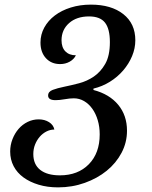

<svg xmlns="http://www.w3.org/2000/svg" viewBox="-20 -800 657 830"><path d="M411 -219Q411 -252 402.5 -280.5Q394 -309 379 -330Q364 -351 343.5 -363Q323 -375 299 -375Q282 -375 259.5 -371Q237 -367 220 -367Q188 -367 188 -387Q188 -404 208 -411.5Q228 -419 257.5 -425Q287 -431 321.5 -440Q356 -449 385.5 -469Q415 -489 435 -524Q455 -559 455 -618Q455 -675 434 -702Q413 -729 365 -729Q311 -729 278.5 -700Q246 -671 246 -626Q246 -595 262.5 -578Q279 -561 308 -561Q300 -544 281.5 -533.5Q263 -523 240 -523Q202 -523 178.5 -548.5Q155 -574 155 -616Q155 -651 171.5 -681Q188 -711 217 -733Q246 -755 286 -767.5Q326 -780 373 -780Q461 -780 513 -739Q565 -698 565 -626Q565 -591 551 -557.5Q537 -524 512.5 -495.5Q488 -467 455 -446.5Q422 -426 384 -417V-411Q453 -393 491 -347Q529 -301 529 -235Q529 -184 505.5 -139.5Q482 -95 441.5 -62Q401 -29 346.5 -9.5Q292 10 231 10Q185 10 147 -1.5Q109 -13 81.5 -33Q54 -53 39 -81.5Q24 -110 24 -145Q24 -173 34 -198.5Q44 -224 60.5 -243Q77 -262 99.5 -273Q122 -284 147 -284Q173 -284 192 -272Q211 -260 215 -240Q197 -240 180.5 -231.5Q164 -223 151.5 -208.5Q139 -194 131.5 -175Q124 -156 124 -134Q124 -89 154 -65.5Q184 -42 239 -42Q317 -42 364 -90Q411 -138 411 -219Z"/></svg>

Font: SVN-Libre Baskerville
Style: Italic
Weight: 400
Italic angle: -14°
Designer: Pablo Impallari, Rodrigo Fuenzalida
Foundry: Pablo Impallari, Rodrigo Fuenzalida
Version: Version 1.000; ttfautohint (v1.8.4)